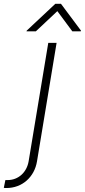

<svg xmlns="http://www.w3.org/2000/svg" viewBox="-112 -767 439 992"><path d="M-92.3 203.5 -84.2 163.4H-73.5Q-51.8 163.4 -33.4 156.1Q-14.9 148.8 -0.7 135.8Q13.5 122.9 22.9 105.1Q32.3 87.4 35.9 66.4L137.4 -545.5H180.4L79.2 66.4Q74.2 96.9 60.4 122.3Q46.5 147.7 25.7 166Q5 184.3 -21.8 194.4Q-48.7 204.5 -79.9 204.5Q-82.7 204.5 -85.8 204.4Q-88.8 204.2 -92.3 203.5ZM24.9 -605.1 25.9 -608.7 173.7 -747.2H203.1L306.5 -608.7L305 -605.1H261.7L184.3 -709.5L73.2 -605.1Z"/></svg>

Font: Inter P Extra Light
Style: Italic
Weight: 200
Italic angle: 9.39999°
Designer: Rasmus Andersson
Foundry: rsms
Version: Version 3.018;git-588b23468